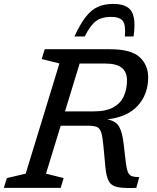

<svg xmlns="http://www.w3.org/2000/svg" viewBox="-40 -958 798 979"><path d="M194.5 -72.5 284.5 -50 269.5 0H-20.5L-5 -50L91 -72.5L263 -634.5L172.5 -657L188 -707H521.5Q627.5 -707 671.5 -667Q715.5 -627 715.5 -563.5Q715.5 -477 662.5 -419Q609.5 -361 507 -349.5Q551 -341 567.5 -312Q584 -283 591 -220.5L601.5 -129.5Q605.5 -95.5 612.8 -79.5Q620 -63.5 633.8 -59.2Q647.5 -55 670 -55L655 0Q594 2.5 561.5 -3.5Q529 -9.5 515.5 -32.8Q502 -56 497.5 -105L487.5 -212Q483 -260.5 476 -282.5Q469 -304.5 453.5 -310.8Q438 -317 407 -317H269.5ZM436.5 -390Q501.5 -390 538.8 -411.2Q576 -432.5 591.8 -468.5Q607.5 -504.5 607.5 -549Q607.5 -590 581.2 -612Q555 -634 496.5 -634H366L291.5 -390ZM525 -872Q479.5 -872 450.2 -851Q421 -830 392 -772H339.5Q369 -836 397.5 -872.2Q426 -908.5 459.5 -923.2Q493 -938 537 -938Q607.5 -938 630.8 -899.8Q654 -861.5 641 -772H596.5Q602 -830.5 586 -851.2Q570 -872 525 -872Z"/></svg>

Font: Newsreader 6pt
Style: Italic
Weight: 400
Italic angle: -17°
Designer: Hugues Gentile
Foundry: Production Type
Version: Version 1.003; ttfautohint (v1.8.3)